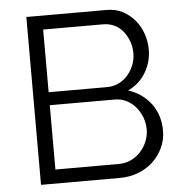

<svg xmlns="http://www.w3.org/2000/svg" viewBox="-51 -759 769 809"><g transform="rotate(-5 333.0 -355.0)"><path d="M622 -183Q622 -144 606 -110Q590 -76 563 -51.5Q536 -27 500.5 -13.5Q465 0 424 0H90V-710H430Q468 -710 498 -694Q528 -678 549 -652.5Q570 -627 581 -594.5Q592 -562 592 -529Q592 -476 565 -431Q538 -386 490 -364Q520 -355 544.5 -337.5Q569 -320 586.5 -296.5Q604 -273 613 -244Q622 -215 622 -183ZM554 -194Q554 -221 544.5 -245.5Q535 -270 519 -289Q503 -308 480.5 -319.5Q458 -331 431 -331H156V-59H424Q452 -59 475.5 -70Q499 -81 516.5 -100Q534 -119 544 -143.5Q554 -168 554 -194ZM156 -651V-386H403Q430 -386 452.5 -397Q475 -408 491 -426.5Q507 -445 516.5 -468.5Q526 -492 526 -518Q526 -546 517 -570Q508 -594 493 -612.5Q478 -631 456.5 -641Q435 -651 409 -651Z"/></g></svg>

Font: Rising Sun Light
Style: Regular
Weight: 300
Designer: Matt McInerney, Pablo Impallari, Rodrigo Fuenzalida (Raleway font), Stephen Hutchings (Greek), Cristiano Sobral (main ch
Foundry: The Rising Sun Project Authors
Version: Version 4.327; ttfautohint (v1.8.4.7-5d5b-dirty)